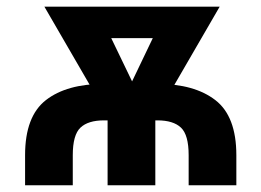

<svg xmlns="http://www.w3.org/2000/svg" viewBox="-20 -548 773 568"><path d="M195.3 0H54.2V-88.9Q54.2 -204.1 116 -252Q177.7 -299.8 287.6 -299.8H445.8Q554.7 -299.8 616.9 -252Q679.2 -204.1 679.2 -88.9V0H538.1V-88.9Q538.1 -148.9 515.4 -170.4Q492.7 -191.9 445.8 -191.9H287.6Q240.7 -191.9 218 -170.4Q195.3 -148.9 195.3 -88.9ZM559.6 -528.3V-435.1H197.8V-528.3ZM340.3 -243.7 476.6 -528.3H629.9L432.1 -187H356ZM264.2 -528.3 402.8 -240.7 384.8 -187H309.1L111.3 -528.3ZM439.5 -253.4V0H298.3V-253.4Z"/></svg>

Font: RobotoDEMO
Style: Regular
Weight: 400
Designer: Christian Robertson
Foundry: Google
Version: Version 2.136